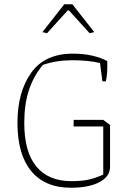

<svg xmlns="http://www.w3.org/2000/svg" viewBox="-20 -872 613 902"><path d="M179 -721 282 -852H320L423 -721L401 -716L304 -823H298L201 -716ZM62 -295Q62 -439 126 -529.5Q190 -620 323 -620Q372 -620 413.5 -610.5Q455 -601 484 -585V-554Q484 -538 482 -519Q480 -500 477 -490H461L450 -576Q393 -589 320 -589Q244 -589 181 -567Q136 -512 115 -446Q94 -380 94 -295Q94 -158 151 -89.5Q208 -21 315 -21Q365 -21 398 -28.5Q431 -36 465 -52V-278H326V-309H465L497 -285V-88Q497 -43 447.5 -16.5Q398 10 313 10Q191 10 126.5 -68.5Q62 -147 62 -295Z"/></svg>

Font: Athiti ExtraLight
Style: Regular
Weight: 250
Version: Version 1.032